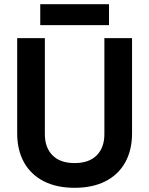

<svg xmlns="http://www.w3.org/2000/svg" viewBox="-20 -882 712 916"><path d="M336 14Q250 14 188.5 -17.5Q127 -49 94.5 -107.5Q62 -166 62 -246V-700H194V-242Q194 -178 230.5 -141Q267 -104 336 -104Q405 -104 441.5 -141Q478 -178 478 -242V-700H610V-246Q610 -166 577.5 -107.5Q545 -49 483.5 -17.5Q422 14 336 14ZM500 -762H172V-862H500Z"/></svg>

Font: Space Grotesk Variable Light
Style: Regular
Weight: 300
Designer: Florian Karsten
Foundry: Florian Karsten
Version: Version 2.000